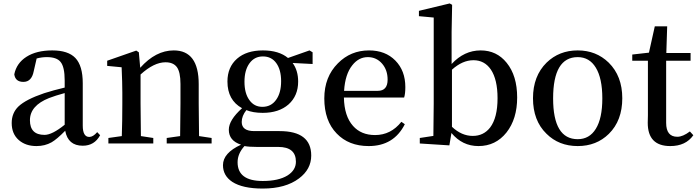

<svg xmlns="http://www.w3.org/2000/svg" viewBox="-20 -834 4054 1116"><path d="M356 -293Q301 -278 265 -264Q154 -220 154 -135Q154 -50 239 -50Q283 -50 356 -109ZM562 -48Q529 13 461 13Q375 13 359 -74Q311 -25 280 -7Q241 15 192 15Q129 15 89 -20Q48 -56 48 -119Q48 -177 87 -215Q130 -256 236 -292L249 -296L263 -300L293 -309Q328 -318 356 -325V-366Q356 -445 332 -474Q310 -502 252 -502Q222 -502 193 -494L176 -420Q164 -358 116 -358Q69 -358 63 -402Q76 -467 134 -504Q192 -541 284 -541Q376 -541 418 -497Q461 -452 461 -350V-104Q461 -38 499 -38Q521 -38 545 -66Z M1210 -32V0H949V-32L1027 -43Q1029 -155 1029 -232V-346Q1029 -415 1008 -444Q987 -472 942 -472Q875 -472 797 -401V-232Q797 -155 799 -43L871 -32V0H610V-32L688 -43Q691 -129 691 -232V-296Q691 -351 687 -443L603 -451V-481L772 -540L787 -530L795 -440Q885 -541 990 -541Q1135 -541 1135 -345V-232Q1135 -155 1137 -43Z M1585 -254Q1614 -294 1614 -362Q1614 -428 1586 -467Q1558 -506 1508 -506Q1459 -506 1430 -466Q1401 -426 1401 -359Q1401 -292 1429 -253Q1457 -213 1505 -213Q1556 -213 1585 -254ZM1474 20Q1427 20 1401 15Q1361 59 1361 109Q1361 218 1507 218Q1599 218 1651 186Q1700 155 1700 106Q1700 20 1597 20ZM1797 -462 1681 -468Q1713 -424 1713 -360Q1713 -277 1657 -227Q1601 -178 1507 -178Q1451 -178 1412 -194Q1385 -160 1385 -125Q1385 -72 1458 -72H1605Q1789 -72 1789 70Q1789 150 1718 203Q1640 262 1507 262Q1390 262 1330 223Q1276 187 1276 126Q1276 55 1381 7Q1310 -16 1310 -80Q1310 -136 1387 -205Q1302 -252 1302 -360Q1302 -444 1358 -493Q1413 -541 1508 -541Q1601 -541 1654 -497L1779 -541L1797 -530Z M2176 -306Q2233 -306 2233 -371Q2233 -427 2201 -464Q2168 -502 2118 -502Q2065 -502 2028 -455Q1986 -403 1980 -306ZM1979 -267Q1981 -159 2032 -102Q2079 -49 2160 -49Q2252 -49 2313 -126L2333 -112Q2269 15 2123 15Q2007 15 1937 -58Q1865 -132 1865 -262Q1865 -387 1944 -466Q2018 -541 2125 -541Q2220 -541 2278 -482Q2336 -423 2336 -328Q2336 -289 2329 -267Z M2607 -97Q2663 -44 2728 -44Q2791 -44 2829 -93Q2872 -150 2872 -263Q2872 -372 2833 -430Q2796 -484 2732 -484Q2668 -484 2607 -429ZM2605 -462Q2678 -541 2774 -541Q2867 -541 2925 -469Q2986 -394 2986 -267Q2986 -143 2924 -64Q2861 15 2761 15Q2667 15 2604 -61L2592 11L2420 0V-32L2499 -44Q2501 -156 2501 -232V-732L2415 -740V-771L2594 -814L2608 -806L2605 -649Z M3156 -57Q3078 -133 3078 -263Q3078 -392 3157 -470Q3230 -541 3338 -541Q3445 -541 3518 -470Q3597 -392 3597 -263Q3597 -133 3519 -56Q3447 15 3338 15Q3228 15 3156 -57ZM3443 -85Q3481 -146 3481 -262Q3481 -379 3443 -441Q3406 -502 3338 -502Q3195 -502 3195 -262Q3195 -25 3338 -25Q3406 -25 3443 -85Z M4010 -48Q3966 15 3876 15Q3745 15 3745 -120Q3745 -134 3746 -164V-481H3655V-517L3752 -528L3786 -681H3858L3853 -526H3994V-481H3852V-120Q3852 -39 3917 -39Q3949 -39 3990 -70Z"/></svg>

Font: `n[OS CN SemiBold
Style: <[WOS[P|ûg*[NI>           
Weight: 600
Designer: Ryoko NISHIZUKA ¬âXZm¬º[P (kana & ideographs); Frank Grie√ühammer (Latin, Greek & Cyrillic); Wenlong ZHANG _ e¬á¬ü¬ô (b
Foundry: Adobe Systems Incorporated
Version: Version 1.00 April 7, 2017, initial release